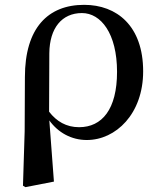

<svg xmlns="http://www.w3.org/2000/svg" viewBox="-20 -563 667 794"><path d="M75 205 85 211 203 188 184 -65C220 -15 275 16 339 16C459 16 572 -92 572 -268C572 -456 463 -543 328 -543C178 -543 83 -447 83 -244L82 -20ZM183 -101 184 -343C185 -447 236 -509 319 -509C397 -509 464 -425 464 -266C464 -111 402 -37 307 -37C254 -37 214 -61 183 -101Z"/></svg>

Font: Noto Serif CJK JP SemiBold
Style: Regular
Weight: 600
Designer: Ryoko NISHIZUKA 西塚涼子 (kana & ideographs); Frank Grießhammer (Latin, Greek & Cyrillic); Wenlong ZHANG 张文龙 (bopomofo); San
Foundry: Adobe
Version: Version 2.001;hotconv 1.1.0;makeotfexe 2.6.0